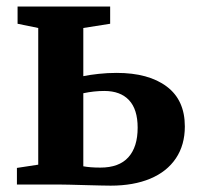

<svg xmlns="http://www.w3.org/2000/svg" viewBox="-20 -567 608 590"><path d="M32 0V-51L97.5 -61V-481L34 -494V-547H318.5V-494L236 -481V-333Q255.5 -337 282.8 -340Q310 -343 338.5 -343Q436.5 -343 492.2 -301.2Q548 -259.5 548 -178.5Q548 -121.5 520.5 -80.5Q493 -39.5 441.8 -18Q390.5 3.5 320 3.5Q307.5 3.5 289 3Q270.5 2.5 249 2Q180 0 159.5 0ZM403 -174.5Q403 -231 376.5 -259.2Q350 -287.5 300.5 -287.5Q269 -287.5 236 -280.5V-56Q257 -52 288.5 -52Q346 -52 374.5 -83.8Q403 -115.5 403 -174.5Z"/></svg>

Font: Merriweather Text
Style: Bold
Weight: 700
Designer: Eben Sorkin
Foundry: Eben Sorkin
Version: Version 2.100